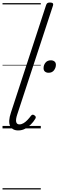

<svg xmlns="http://www.w3.org/2000/svg" viewBox="-20 -1020 464 1525"><path d="M125 16Q78 16 60.5 -19.5Q43 -55 67 -126L346 -979Q350 -991 356.5 -995.5Q363 -1000 377 -1000Q393 -1000 399 -994Q405 -988 401 -976L117 -111Q104 -72 108.5 -52Q113 -32 134 -32Q151 -32 167.5 -42Q184 -52 199 -68Q214 -84 225 -99Q230 -106 236.5 -108.5Q243 -111 252 -105Q263 -98 264 -91Q265 -84 260 -76Q247 -54 226.5 -33Q206 -12 180.5 2Q155 16 125 16ZM366 -442Q349 -442 337.5 -451Q326 -460 326 -479Q326 -503 341 -522Q356 -541 384 -541Q401 -541 412.5 -532Q424 -523 424 -505Q424 -482 409 -462Q394 -442 366 -442ZM0 475H304V485H0ZM0 -20H304V0H0ZM0 -505H304V-500H0ZM0 -995H304V-985H0Z"/></svg>

Font: Playwrite SK Guides
Style: Regular
Weight: 400
Designer: Veronika Burian, José Scaglione
Foundry: TypeTogether
Version: Version 1.003